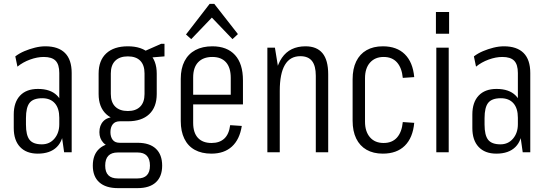

<svg xmlns="http://www.w3.org/2000/svg" viewBox="-20 -786 2825 991"><path d="M286 -176V-409Q286 -453 267 -472.5Q248 -492 206 -492Q172 -492 135 -478.5Q98 -465 70 -442L59 -495Q80 -511 106 -522Q132 -533 160 -540Q188 -547 214 -547Q281 -547 315.5 -512.5Q350 -478 350 -409V0H311ZM175 7Q116 7 83.5 -27.5Q51 -62 51 -125V-195Q51 -258 83.5 -292.5Q116 -327 176 -327Q240 -327 274 -293.5Q308 -260 308 -197V-126Q308 -62 273.5 -27.5Q239 7 175 7ZM196 -41Q236 -41 261 -70.5Q286 -100 286 -145V-178Q286 -227 263 -253Q240 -279 198 -279Q152 -279 133 -255.5Q114 -232 114 -176V-143Q114 -88 132.5 -64.5Q151 -41 196 -41Z M640 -160Q568 -160 528.5 -196.5Q489 -233 489 -301V-406Q489 -474 528.5 -510.5Q568 -547 640 -547Q711 -547 750 -510.5Q789 -474 789 -406V-301Q789 -233 750 -196.5Q711 -160 640 -160ZM589 185Q526 185 492.5 155Q459 125 459 69Q459 12 492.5 -18.5Q526 -49 589 -49H690Q752 -49 784.5 -18.5Q817 12 817 69Q817 125 784.5 155Q752 185 690 185ZM690 135Q754 135 754 69Q754 1 690 1H588Q523 1 523 69Q523 135 588 135ZM573 -27Q534 -27 513.5 -49Q493 -71 493 -104Q493 -139 513.5 -160.5Q534 -182 574 -182H640V-160H599Q574 -160 562 -144.5Q550 -129 550 -104Q550 -80 561.5 -64.5Q573 -49 598 -49H640V-27ZM640 -213Q681 -213 703.5 -235.5Q726 -258 726 -301V-407Q726 -450 704 -472.5Q682 -495 640 -495Q598 -495 575 -472.5Q552 -450 552 -407V-301Q552 -258 575 -235.5Q598 -213 640 -213ZM708 -514 812 -560H829V-495L708 -485Z M1071 7Q1021 7 985.5 -12.5Q950 -32 931.5 -70Q913 -108 913 -161V-379Q913 -433 932.5 -470.5Q952 -508 988.5 -527.5Q1025 -547 1076 -547Q1152 -547 1193 -502Q1234 -457 1234 -371V-247H965V-297H1181L1171 -263V-384Q1171 -437 1146.5 -464.5Q1122 -492 1076 -492Q1029 -492 1003 -465Q977 -438 977 -386V-152Q977 -101 1001.5 -74.5Q1026 -48 1072 -48Q1113 -48 1137.5 -70.5Q1162 -93 1168 -140L1228 -136Q1217 -66 1177 -29.5Q1137 7 1071 7ZM940 -608 1062 -766H1086L1208 -610L1180 -584L1065 -704H1082L967 -584Z M1610 -395Q1610 -446 1590.5 -471Q1571 -496 1530 -496Q1477 -496 1450.5 -451Q1424 -406 1424 -317L1394 -250V-309Q1394 -428 1435 -487.5Q1476 -547 1557 -547Q1615 -547 1644.5 -511.5Q1674 -476 1674 -402V0H1610ZM1360 -540H1399L1424 -386V0H1360Z M1956 7Q1907 7 1872 -13Q1837 -33 1818.5 -71Q1800 -109 1800 -163V-377Q1800 -431 1818.5 -469Q1837 -507 1872 -527Q1907 -547 1956 -547Q2028 -547 2069.5 -506Q2111 -465 2118 -388L2059 -384Q2054 -436 2029 -464Q2004 -492 1960 -492Q1916 -492 1890 -463Q1864 -434 1864 -382V-158Q1864 -107 1889.5 -77.5Q1915 -48 1960 -48Q2004 -48 2029 -76Q2054 -104 2059 -156L2118 -152Q2111 -75 2069.5 -34Q2028 7 1956 7Z M2296 -540V0H2232V-540ZM2298 -724V-612H2230V-724Z M2653 -176V-409Q2653 -453 2634 -472.5Q2615 -492 2573 -492Q2539 -492 2502 -478.5Q2465 -465 2437 -442L2426 -495Q2447 -511 2473 -522Q2499 -533 2527 -540Q2555 -547 2581 -547Q2648 -547 2682.5 -512.5Q2717 -478 2717 -409V0H2678ZM2542 7Q2483 7 2450.5 -27.5Q2418 -62 2418 -125V-195Q2418 -258 2450.5 -292.5Q2483 -327 2543 -327Q2607 -327 2641 -293.5Q2675 -260 2675 -197V-126Q2675 -62 2640.5 -27.5Q2606 7 2542 7ZM2563 -41Q2603 -41 2628 -70.5Q2653 -100 2653 -145V-178Q2653 -227 2630 -253Q2607 -279 2565 -279Q2519 -279 2500 -255.5Q2481 -232 2481 -176V-143Q2481 -88 2499.5 -64.5Q2518 -41 2563 -41Z"/></svg>

Font: Pathway Extreme Condensed ExtraLight
Style: Regular
Weight: 250
Width: 3
Version: Version 1.001;gftools[0.9.26]